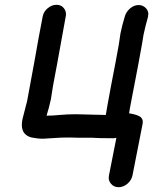

<svg xmlns="http://www.w3.org/2000/svg" viewBox="-20 -568 638 800"><path d="M465 6Q459 8 452 8Q388 8 365 6H306Q291 5 259 5Q236 5 208 7L160 10Q136 10 112 5Q71 -5 71 -48Q71 -60 74 -73L93 -147L124 -315Q140 -408 158 -500Q162 -520 179 -534Q196 -548 216 -548Q235 -548 246 -534Q255 -523 255 -508Q255 -504 254 -500Q236 -404 219 -307L201 -211L192 -154Q184 -118 174 -86Q201 -86 228 -89Q262 -92 295 -92L339 -91Q356 -90 375 -90L421 -89V-90Q425 -116 442 -207Q465 -325 475 -382Q478 -406 482 -429Q489 -464 500 -499Q505 -518 521.5 -532.5Q538 -547 558 -547Q575 -547 588 -534Q598 -523 598 -510Q598 -505 597 -501V-499Q586 -461 578 -423L572 -386Q562 -327 526 -142Q520 -112 518 -96L523 -95Q552 -90 565 -81Q575 -73 575 -60Q575 -56 574 -51L532 163Q528 183 511 197.5Q494 212 474 212Q454 212 442 197Q433 186 433 173Q433 168 434 163Z"/></svg>

Font: Bad Comic
Style: Italic
Weight: 400
Italic angle: -11°
Designer: GGBotNet
Foundry: GGBotNet
Version: 0.95